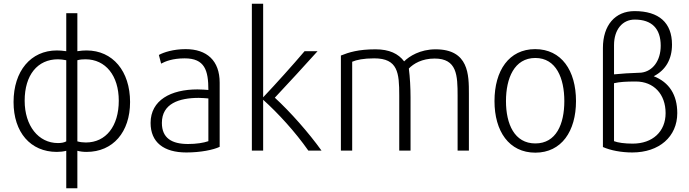

<svg xmlns="http://www.w3.org/2000/svg" viewBox="-20 -800 3661 1020"><path d="M282 7C300 7 317 5 332 1V200H391V1C406 5 422 7 440 7C580 7 671 -98 671 -258C671 -422 579 -532 440 -532C426 -532 410 -531 391 -528V-730H332V-528C311 -531 296 -532 282 -532C144 -532 52 -423 52 -258C52 -97 142 7 282 7ZM288 -485C302 -485 316 -483 332 -480V-49C321 -43 307 -40 288 -40C184 -40 111 -132 111 -265C111 -401 179 -485 288 -485ZM391 -480C406 -484 418 -485 434 -485C541 -485 611 -398 611 -265C611 -130 543 -43 436 -43C420 -43 405 -45 391 -49Z M780 -147C780 -44 850 10 970 10C1046 10 1114 -4 1147 -20V-361C1147 -478 1079 -539 966 -539C901 -539 849 -522 824 -508L836 -462C858 -474 897 -490 961 -490C1068 -490 1087 -426 1087 -322C1074 -323 1052 -325 1029 -325C888 -325 780 -268 780 -147ZM1036 -280C1056 -280 1072 -278 1087 -277V-50C1061 -41 1023 -35 979 -35C893 -35 840 -66 840 -147C840 -250 932 -280 1036 -280Z M1318 -780V0H1378V-270C1457 -199 1548 -100 1618 0H1688C1620 -95 1522 -206 1440 -281C1511 -357 1600 -453 1667 -528H1598C1536 -455 1448 -357 1378 -283V-780Z M1851 0V-472C1874 -482 1911 -490 1968 -490C2094 -490 2101 -413 2101 -293V0H2161V-282C2161 -334 2158 -389 2152 -436C2177 -462 2222 -489 2289 -489C2408 -489 2411 -400 2411 -291V0H2471V-302C2471 -402 2471 -538 2294 -538C2212 -538 2154 -501 2127 -474C2096 -515 2048 -538 1975 -538C1884 -538 1833 -522 1791 -505V0Z M2824 11C2963 11 3040 -103 3040 -263C3040 -425 2963 -539 2823 -539C2684 -539 2607 -425 2607 -263C2607 -103 2684 11 2824 11ZM2824 -492C2935 -492 2978 -384 2978 -263C2978 -141 2935 -38 2824 -38C2713 -38 2668 -141 2668 -263C2668 -384 2712 -492 2824 -492Z M3183 -545V-19C3223 -1 3281 10 3339 10C3482 10 3578 -74 3578 -199C3578 -296 3535 -363 3453 -395C3517 -428 3550 -486 3550 -563C3550 -679 3481 -741 3351 -741C3248 -741 3183 -666 3183 -545ZM3242 -358C3273 -365 3304 -367 3358 -367C3453 -367 3516 -300 3516 -199C3516 -101 3447 -37 3341 -37C3298 -37 3263 -42 3242 -50ZM3352 -696C3443 -696 3490 -648 3490 -557C3490 -478 3448 -421 3386 -414C3328 -412 3279 -409 3242 -405V-560C3242 -642 3286 -696 3352 -696Z"/></svg>

Font: Repo Light
Style: Regular
Weight: 300
Designer: Stefan Peev
Foundry: Context Ltd
Version: Version 001.502